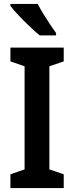

<svg xmlns="http://www.w3.org/2000/svg" viewBox="-20 -956 377 976"><path d="M304 0H33V-70L105 -95V-619L33 -644V-714H304V-644L231 -619V-95L304 -70ZM172 -936Q183 -914 200 -886Q217 -858 234.5 -832Q252 -806 265 -788V-776H182Q161 -793 131.5 -821Q102 -849 74.5 -878Q47 -907 33 -926V-936Z"/></svg>

Font: Noto Sans Bengali Condensed SemiBold
Style: Regular
Weight: 600
Width: 3
Designer: Joana Ranito - Universal Thirst; Jelle Bosma - Monotype Design Team
Foundry: Universal Thirst ehf.
Version: Version 3.000; ttfautohint (v1.8.4.7-5d5b)